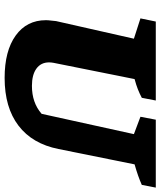

<svg xmlns="http://www.w3.org/2000/svg" viewBox="50 -748 710 851"><g transform="rotate(90 405.5 -322.0)"><path d="M325 13Q205 13 137 -36Q69 -85 69 -170Q69 -180 70.5 -191Q72 -202 73 -215L151 -560L61 -589L75 -657H425L413 -595Q394 -585 375 -577.5Q356 -570 330 -563L258 -204Q257 -198 256.5 -193.5Q256 -189 256 -184Q256 -148 283.5 -128Q311 -108 360 -108Q435 -108 484 -151L574 -560L497 -589L510 -657H811L799 -595Q761 -578 708 -563L640 -226Q617 -110 536.5 -48.5Q456 13 325 13Z"/></g></svg>

Font: Piazzolla SC ExtraBold
Style: Italic
Weight: 800
Italic angle: -11.3°
Designer: Juan Pablo del Peral
Foundry: Huerta Tipografica
Version: Version 1.330